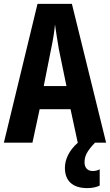

<svg xmlns="http://www.w3.org/2000/svg" viewBox="-20 -734 566 988"><path d="M380 0H381C334 41 314 88 314 130C314 195 352 234 429 234C457 234 479 228 493 221V137C484 142 474 146 457 146C430 146 415 128 415 102C415 70 426 45 469 0H526L350 -714H173L0 0H147L184 -172H343ZM283 -480 322 -291H205L243 -482C253 -528 260 -573 263 -608C268 -572 275 -527 283 -480Z"/></svg>

Font: Noto Sans Arabic UI XCn
Style: Bold
Weight: 700
Width: 2
Designer: Monotype Design Team, Nadine Chahine and Nizar Qandah
Foundry: Monotype Imaging Inc.
Version: Version 2.010